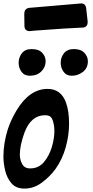

<svg xmlns="http://www.w3.org/2000/svg" viewBox="-32 -1098 544 1123"><path d="M142 -916Q113 -916 111 -944Q110 -959 110 -1017Q110 -1047 138 -1052L443 -1078Q468 -1078 472 -1050L481 -970Q481 -942 457 -937L343 -931L172 -919ZM388 -655Q356 -655 339.5 -678.5Q323 -702 323 -731Q323 -763 342.5 -787Q362 -811 400 -811Q441 -811 461.5 -789Q482 -767 482 -740Q482 -700 453 -677.5Q424 -655 388 -655ZM142 -655Q110 -655 93.5 -678.5Q77 -702 77 -731Q77 -762 96 -786.5Q115 -811 153 -811Q195 -811 215 -789Q235 -767 235 -740Q235 -705 209.5 -680Q184 -655 142 -655ZM111 5Q62 5 35.5 -25.5Q9 -56 -1.5 -99.5Q-12 -143 -12 -182Q-12 -260 14 -343Q32 -397 64 -451Q140 -578 246 -578Q325 -578 354 -498Q372 -448 372 -375Q372 -307 352.5 -237Q333 -167 293 -110Q260 -65 213 -30Q166 5 111 5ZM144 -113Q194 -113 225 -150Q256 -187 271 -237.5Q286 -288 286 -330Q286 -364 279 -384L280 -383Q276 -400 266.5 -412Q257 -424 231 -424Q149 -424 111 -322Q84 -248 84 -193Q84 -165 97.5 -139Q111 -113 144 -113Z"/></svg>

Font: Bangerz
Style: Regular
Weight: 400
Designer: vernon adams
Foundry: Vernon Adams
Version: Version 2.10;February 7, 2025;FontCreator 13.0.0.2683 64-bit